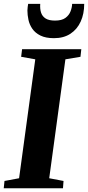

<svg xmlns="http://www.w3.org/2000/svg" viewBox="-32 -1006 470 1026"><path d="M-12 0 -8 -39 70 -53.5 156.5 -689 81 -702.5 86 -743H402.5L398 -702.5L317.5 -689L231 -53.5L307.5 -39L304.5 0ZM256.5 -802Q212.5 -802 184.2 -816Q156 -830 140.8 -852.2Q125.5 -874.5 120 -900.2Q114.5 -926 114.5 -950Q115 -960 116 -969Q117 -978 118.5 -985.5H183Q181 -958.5 187.5 -938.5Q194 -918.5 211.8 -907.2Q229.5 -896 262 -896Q298 -896 317.5 -910.2Q337 -924.5 345 -945.5Q353 -966.5 353.5 -985.5H418Q418 -932 399.2 -890.8Q380.5 -849.5 344.5 -825.8Q308.5 -802 256.5 -802Z"/></svg>

Font: Merriweather 60pt ExtraBold
Style: Italic
Weight: 800
Italic angle: -7.8°
Version: Version 2.101